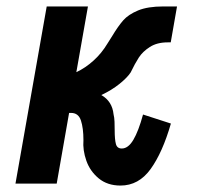

<svg xmlns="http://www.w3.org/2000/svg" viewBox="-20 -570 640 596"><path d="M239 -135Q239 -172.5 231.2 -196Q223.5 -219.5 200.5 -219.5H194.5L156 0H28L125 -550H253L217 -346Q245 -359 270.2 -381.8Q295.5 -404.5 314 -435.5L328.5 -458.5Q346.5 -488.5 362.5 -506.8Q378.5 -525 408.5 -537.5Q438.5 -550 487 -550H529.5L510 -438.5H500.5Q467.5 -438.5 445.2 -424.2Q423 -410 411 -391.5Q399 -373 385.5 -345Q375 -329 350.8 -309.5Q326.5 -290 294.5 -275Q328.5 -255.5 332.5 -215Q335 -205.5 335.5 -192Q336 -178.5 336 -165.5Q336 -137 339.8 -123Q343.5 -109 358 -109Q378 -109 394 -136Q410 -163 424 -214.5L510.5 -186.5Q484.5 -96.5 447.5 -45.2Q410.5 6 354 6Q313.5 6 286.5 -16.2Q259.5 -38.5 248 -71.2Q236.5 -104 239 -135Z"/></svg>

Font: JuliaMono ExtraBold
Style: Italic
Weight: 800
Italic angle: -9°
Monospace: yes
Designer: cormullion
Foundry: corm
Version: Version 0.057; ttfautohint (v1.8.4)